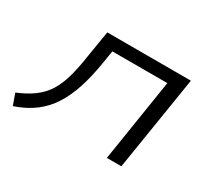

<svg xmlns="http://www.w3.org/2000/svg" viewBox="-102 -677 964 871"><g transform="rotate(30 379.5 -242.0)"><path d="M36 10 15 -49Q66 -70 101 -96Q136 -122 158 -157Q180 -192 194 -241.5Q208 -291 218 -360L240 -494H678L599 0H523L591 -431H303L291 -358Q279 -285 260 -226.5Q241 -168 212.5 -122.5Q184 -77 141 -44Q98 -11 36 10Z"/></g></svg>

Font: Nunito Sans 7pt Expanded Light
Style: Italic
Weight: 300
Width: 7
Italic angle: -9°
Designer: Vernon Adams
Foundry: Vernon Adams
Version: Version 3.101;gftools[0.9.27]